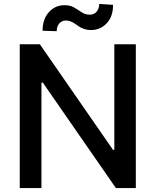

<svg xmlns="http://www.w3.org/2000/svg" viewBox="-20 -951 787 971"><path d="M181.5 -727.3 551.5 -193.2H558.2V-727.3H666.9V0H566.1L196.4 -533.4H189.6V0H79.9V-727.3ZM195.3 -795.5Q195.3 -854 227.3 -889.6Q258.9 -924.7 305.8 -924.7Q320.7 -924.7 332.9 -921.9Q345.2 -919 355.1 -913Q365.1 -907 374.6 -901.1Q384.2 -895.2 393.5 -888.8Q410.9 -876.8 435.4 -876.8Q445.7 -876.8 454.2 -880.9Q462.7 -884.9 468.8 -892.2Q474.8 -899.5 478.3 -909.4Q481.9 -919.4 481.9 -931.1L551.8 -926.5Q551.8 -867.2 519.9 -833.5Q487.6 -799.4 441.4 -799Q424.4 -799 411.8 -802.6Q399.1 -806.1 389 -811.4Q378.9 -816.8 370.4 -823.2Q361.9 -829.5 353.2 -834.9Q344.5 -840.2 334.5 -843.8Q324.6 -847.3 311.8 -847.3Q302.2 -847.3 293.9 -843.2Q285.5 -839.1 279.5 -831.9Q273.4 -824.6 270.1 -814.8Q266.7 -805 266.7 -793.3Z"/></svg>

Font: Inter P Medium
Style: Regular
Weight: 500
Designer: Rasmus Andersson
Foundry: rsms
Version: Version 3.018;git-588b23468